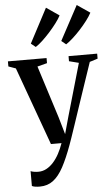

<svg xmlns="http://www.w3.org/2000/svg" viewBox="-74 -871 679 1166"><g transform="rotate(-5 266.0 -288.5)"><path d="M121 251.5Q105 251.5 92.2 249.5Q79.5 247.5 72.5 243.5V153Q79.5 156.5 93 158.8Q106.5 161 120 161Q145.5 161 168.2 149Q191 137 210.8 115.2Q230.5 93.5 246.5 64Q262.5 34.5 274.5 0H210L38 -476L-6.5 -492V-523L229 -522.5V-491.5L169.5 -476L270.5 -158L301 -52.5L329.5 -155.5L422 -476.5L363 -491.5V-522.5H537.5V-492L488.5 -476.5Q465.5 -409 443 -342.2Q420.5 -275.5 400.2 -215.2Q380 -155 363.8 -106.5Q347.5 -58 336.5 -26Q325.5 6 322 15Q293 94.5 264.8 147Q236.5 199.5 202.2 225.5Q168 251.5 121 251.5ZM354.5 -595.5 327 -618 439.5 -827.5 518 -774Q507 -753 487.5 -727.2Q468 -701.5 444.5 -675.8Q421 -650 397.5 -628.8Q374 -607.5 355.5 -595.5ZM169.5 -595.5 141.5 -618 252 -827.5 330.5 -773.5Q319.5 -752.5 300 -726.8Q280.5 -701 257.5 -675.5Q234.5 -650 211.8 -628.8Q189 -607.5 170 -595.5Z"/></g></svg>

Font: Merriweather 96pt SemiBold
Style: Regular
Weight: 600
Version: Version 2.100